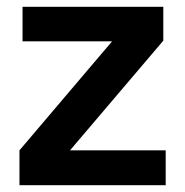

<svg xmlns="http://www.w3.org/2000/svg" viewBox="-20 -542 542 562"><path d="M465 0V-102H185L458 -423V-522H46V-421H308L37 -102V0Z"/></svg>

Font: Braiins Sans SemiBold
Style: Regular
Weight: 600
Designer: Mike Abbink, Paul van der Laan, Pieter van Rosmalen, Jiri Chlebus, Lubos Buracinsky
Foundry: Bold Monday, Sudetype
Version: Version 1.000;hotconv 1.0.109;makeotfexe 2.5.65596